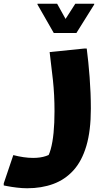

<svg xmlns="http://www.w3.org/2000/svg" viewBox="-62 -745 573 1025"><path d="M9 83Q36 90 63 94Q90 98 115 98Q154 98 183.5 88Q213 78 224 69L180 113Q198 90 208.5 52.5Q219 15 224 -36.5Q229 -88 229 -151Q229 -239 220.5 -318Q212 -397 203 -467L389 -486H401Q410 -417 416.5 -332.5Q423 -248 423 -165Q423 -47 399 34Q375 115 330 164.5Q285 214 222.5 237Q160 260 83 260Q57 260 28 256.5Q-1 253 -21.5 249Q-42 245 -42 245V234ZM243 -725 288 -644 340 -725H441V-721L346 -569H225L138 -721V-725Z"/></svg>

Font: Kufam ExtraBold
Style: Italic
Weight: 800
Italic angle: -11°
Designer: Artur Schmal
Foundry: Original Type
Version: Version 1.301; ttfautohint (v1.8.3)